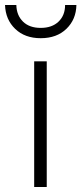

<svg xmlns="http://www.w3.org/2000/svg" viewBox="-60 -744 324 764"><path d="M76 0V-500H126V0ZM-40 -724H5Q6 -683 31.5 -658Q57 -633 102 -633Q147 -633 173 -658Q199 -683 199 -724H244Q243 -667 204.5 -629.5Q166 -592 102 -592Q39 -592 0.5 -629Q-38 -666 -40 -724Z"/></svg>

Font: TitilliumText
Style: Light
Weight: 300
Designer: Accademia di Belle Arti di Urbino and others
Foundry: Accademia di Belle Arti di Urbino and others.
Version: Version 60.001